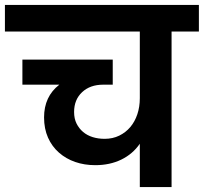

<svg xmlns="http://www.w3.org/2000/svg" viewBox="-41 -760 828 780"><path d="M-21 -740H767V-632H656V0H527V-176Q498 -134 451.5 -111.5Q405 -89 346 -89Q302 -89 264.5 -102Q227 -115 198.5 -140Q170 -165 154 -201Q138 -237 138 -283Q138 -368 200 -416H50V-518H417V-416H378Q325 -416 292.5 -385.5Q260 -355 260 -305Q260 -278 270 -258Q280 -238 296.5 -224Q313 -210 335.5 -203Q358 -196 384 -196Q417 -196 443.5 -209Q470 -222 488.5 -244Q507 -266 517 -296Q527 -326 527 -361V-632H-21Z"/></svg>

Font: Poppins SemiBold
Style: Regular
Weight: 600
Designer: Ninad Kale (Devanagari), Jonny Pinhorn (Latin)
Foundry: Indian Type Foundry
Version: Version 3.002 2017